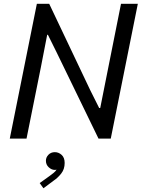

<svg xmlns="http://www.w3.org/2000/svg" viewBox="-20 -740 756 1025"><path d="M32.2 0 176.8 -719.7H242.7L461.4 -259.3L509.3 -163.6H515.1L550.8 -342.8L626 -719.7H715.8L571.3 0H505.9L283.7 -457.5L235.8 -554.2H231.9L198.2 -380.9L121.6 0ZM211.9 265.1 191.9 237.3 245.1 199.2Q255.9 191.4 266.1 183.1Q276.4 174.8 283 164.3Q289.6 153.8 289.1 141.1H300.8Q299.3 150.9 292.7 158.9Q286.1 167 272 167Q255.4 167 240.2 153.1Q225.1 139.2 225.1 118.2Q225.1 100.1 238.5 86.2Q252 72.3 272.9 72.3Q293 72.3 309.1 86.9Q325.2 101.6 325.2 129.9Q325.2 163.1 307.1 186Q289.1 209 268.1 223.1Z"/></svg>

Font: Reddit Sans
Style: Italic
Weight: 400
Italic angle: -11.25°
Designer: Stephen Hutchings
Version: Version 1.013